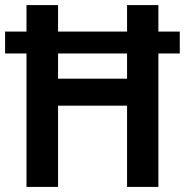

<svg xmlns="http://www.w3.org/2000/svg" viewBox="-21 -734 726 754"><path d="M83 0V-524H-1V-610H83V-714H207V-610H478V-714H601V-610H685V-524H601V0H478V-319H207V0ZM207 -425H478V-524H207Z"/></svg>

Font: Noto Sans Telugu SemiCondensed SemiBold
Style: Regular
Weight: 600
Width: 4
Designer: Jelle Bosma - Monotype Design Team
Foundry: Monotype Imaging Inc.
Version: Version 2.005; ttfautohint (v1.8.4.7-5d5b)